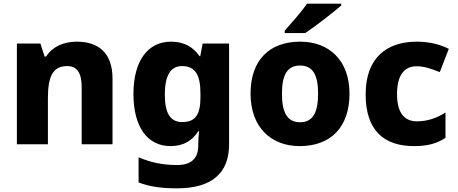

<svg xmlns="http://www.w3.org/2000/svg" viewBox="-20 -786 2494 1046"><path d="M399 -559C326 -559 266 -532 231 -478H223L200 -549H72V0H241V-250C241 -363 264 -426 346 -426C401 -426 425 -387 425 -311V0H593V-358C593 -499 515 -559 399 -559Z M912 -559C787 -559 707 -457 707 -274C707 -92 785 10 909 10C979 10 1028 -20 1060 -71H1065C1062 -48 1060 -22 1060 -3V8C1060 77 1022 113 945 113C864 113 802 99 735 71V208C798 232 862 240 945 240C1134 240 1228 157 1228 1V-549H1084L1071 -480H1067C1033 -529 984 -559 912 -559ZM971 -426C1045 -426 1072 -377 1072 -275V-254C1072 -160 1043 -121 973 -121C908 -121 878 -168 878 -271C878 -374 909 -426 971 -426Z M1839 -756V-766H1653C1622 -721 1564 -656 1531 -619V-606H1643C1696 -641 1797 -719 1839 -756ZM1884 -276C1884 -458 1772 -559 1616 -559C1447 -559 1345 -458 1345 -276C1345 -92 1457 10 1613 10C1781 10 1884 -92 1884 -276ZM1516 -276C1516 -377 1545 -429 1614 -429C1685 -429 1713 -377 1713 -276C1713 -174 1685 -120 1615 -120C1544 -120 1516 -174 1516 -276Z M2236 10C2312 10 2361 -5 2407 -35V-173C2360 -143 2309 -125 2251 -125C2184 -125 2143 -170 2143 -273C2143 -375 2181 -425 2250 -425C2291 -425 2329 -412 2376 -393L2425 -520C2379 -543 2322 -559 2250 -559C2088 -559 1972 -472 1972 -272C1972 -76 2071 10 2236 10Z"/></svg>

Font: Noto Sans Gurmukhi ExtraBold
Style: Regular
Weight: 800
Designer: Jelle Bosma - Monotype Design Team
Foundry: Monotype Imaging Inc.
Version: Version 2.004